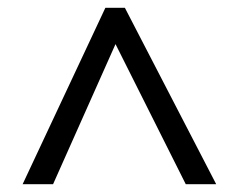

<svg xmlns="http://www.w3.org/2000/svg" viewBox="-20 -739 612 492"><path d="M38 -267 250 -719H300L534 -267H456L276 -626L116 -267Z"/></svg>

Font: Noto Sans IKEA
Style: Regular
Weight: 400
Designer: Monotype Design Team
Foundry: Monotype Imaging Inc.
Version: Version 2.001